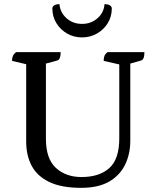

<svg xmlns="http://www.w3.org/2000/svg" viewBox="-20 -892 751 924"><path d="M371 12Q276 12 217.5 -16Q159 -44 132.5 -94Q106 -144 106 -211V-583L38 -599Q38 -613 42 -622.5Q46 -632 57 -641H272Q272 -606 256 -601L201 -586V-224Q201 -128 249 -84Q297 -40 372 -40Q458 -40 506 -83Q554 -126 554 -226V-582L479 -599Q479 -613 482.5 -622.5Q486 -632 497 -641H675Q675 -605 659 -601L607 -586V-214Q607 -151 582 -99.5Q557 -48 505 -18Q453 12 371 12ZM375 -712Q335 -712 303 -730.5Q271 -749 251.5 -780.5Q232 -812 232 -851Q232 -861 241.5 -866.5Q251 -872 266 -872Q270 -831 300.5 -804Q331 -777 375 -777Q418 -777 449 -804Q480 -831 483 -872Q499 -872 508.5 -866.5Q518 -861 518 -851Q518 -812 498.5 -780.5Q479 -749 446.5 -730.5Q414 -712 375 -712Z"/></svg>

Font: Petrona Medium
Style: Regular
Weight: 500
Designer: Ringo R. Seeber
Foundry: Ringo R. Seeber
Version: Version 2.001; ttfautohint (v1.8.3)